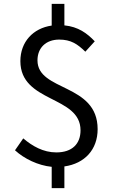

<svg xmlns="http://www.w3.org/2000/svg" viewBox="-20 -856 595 999"><path d="M249 123H315V10C421 -5 488 -78 488 -184C488 -424 175 -379 175 -542C175 -607 219 -650 288 -650C349 -650 383 -627 424 -587L473 -641C433 -683 387 -717 315 -724V-836H249V-723C152 -709 86 -638 86 -538C86 -320 399 -360 399 -178C399 -108 356 -63 273 -63C205 -63 148 -96 101 -136L58 -74C106 -30 178 5 249 12Z"/></svg>

Font: Source Han Sans TC
Style: Regular
Weight: 400
Designer: Ryoko NISHIZUKA 西塚涼子 (kana, bopomofo & ideographs); Paul D. Hunt (Latin, Greek & Cyrillic); Sandoll Communications 산돌커뮤니
Foundry: Adobe
Version: Version 2.002;hotconv 1.0.116;makeotfexe 2.5.65601